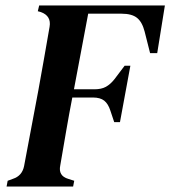

<svg xmlns="http://www.w3.org/2000/svg" viewBox="-20 -681 622 701"><path d="M4 0 8 -21 27 -28Q61 -39 68 -75L120 -351Q130 -404 140.5 -465.5Q151 -527 161 -583Q168 -623 129 -637L118 -640L123 -661H582L554 -487H528L508 -566Q499 -601 480 -616Q461 -631 424 -631H302L250 -355H325Q350 -355 366.5 -364Q383 -373 398 -392L435 -441H456L418 -235H397L383 -277Q375 -302 360.5 -313.5Q346 -325 319 -325H244Q233 -269 221.5 -202Q210 -135 200 -77Q192 -39 229 -28L251 -21L247 0Z"/></svg>

Font: DM Serif Text
Style: Italic
Weight: 400
Italic angle: -12°
Designer: Colophon Foundry, Frank Grießhammer
Foundry: Colophon Foundry
Version: Version 5.100; ttfautohint (v1.8.2)